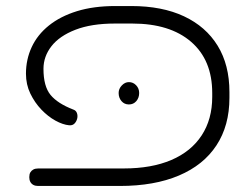

<svg xmlns="http://www.w3.org/2000/svg" viewBox="-20 -606 825 636"><path d="M106 10Q97 10 90.5 6.5Q84 3 80.5 -3.5Q77 -10 77 -19Q77 -29 80.5 -35Q84 -41 90.5 -44.5Q97 -48 107 -48H390Q482 -48 547.5 -76Q613 -104 648 -157.5Q683 -211 683 -285V-298Q683 -407 613 -467.5Q543 -528 418 -528H360Q283 -528 230 -507.5Q177 -487 150.5 -453Q124 -419 124 -378Q124 -320 147.5 -291.5Q171 -263 223 -243Q232 -240 235 -231Q238 -222 235.5 -212.5Q233 -203 226.5 -196.5Q220 -190 209 -191Q188 -193 163.5 -206.5Q139 -220 117 -243Q95 -266 80.5 -296Q66 -326 66 -362Q66 -409 85 -450Q104 -491 142 -521.5Q180 -552 235 -569Q290 -586 362 -586H415Q517 -586 589.5 -552Q662 -518 701 -454.5Q740 -391 740 -301V-282Q740 -190 697 -124.5Q654 -59 572.5 -24.5Q491 10 377 10ZM407 -260Q392 -260 382.5 -271Q373 -282 373 -298Q373 -312 383.5 -323Q394 -334 407 -334Q421 -334 431 -323.5Q441 -313 441 -298Q441 -282 431.5 -271Q422 -260 407 -260Z"/></svg>

Font: Fredoka Expanded Light
Style: Regular
Weight: 300
Width: 7
Designer: Ben Nathan
Foundry: Milena B. Brandão, Ben Nathan
Version: Version 2.001